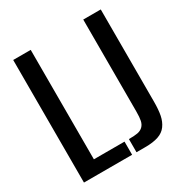

<svg xmlns="http://www.w3.org/2000/svg" viewBox="-196 -1031 1142 1187"><g transform="rotate(-30 375.0 -437.5)"><path d="M437.5 -93.8Q478 -93.8 500.7 -98.1Q523.4 -102.5 538.1 -116.9Q552.7 -131.3 557.6 -154.5Q562.5 -177.7 562.5 -218.8V-875H687.5V-218.8Q687.5 -159.2 679.7 -120.4Q671.9 -81.5 651.1 -53.2Q630.4 -24.9 593.5 -12.5Q556.6 0 500 0H437.5ZM62.5 0V-875H187.5V-93.8H406.2V0Z"/></g></svg>

Font: OswaldRegular
Style: Regular
Weight: 400
Designer: vernon adams
Foundry: vernon adams
Version: Version 1.000